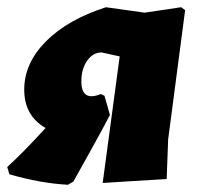

<svg xmlns="http://www.w3.org/2000/svg" viewBox="-40 -502 546 531"><path d="M148 9Q72 5 -14 -20L-20 -40Q26 -82 86 -148Q27 -182 27 -254Q27 -327 87 -387.5Q147 -448 253 -482L360 -467L461 -482L472 -474L425 -116L421 -7L244 4L291 -346L241 -357Q217 -357 201 -334Q185 -311 185 -277Q185 -220 239 -242L249 -237L264 -184Q248 -153 214 -91.5Q180 -30 163 0Z"/></svg>

Font: Alegreya Sans SC Black
Style: Italic
Weight: 900
Italic angle: -7°
Designer: Juan Pablo del Peral
Foundry: Huerta Tipografica
Version: Version 2.007